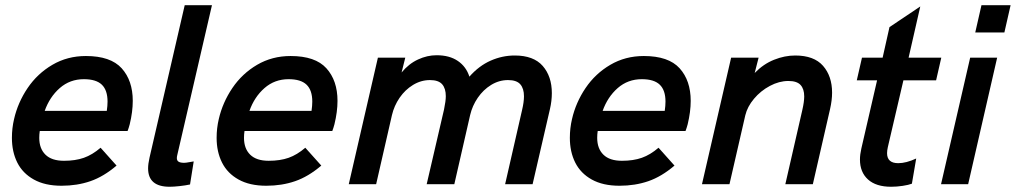

<svg xmlns="http://www.w3.org/2000/svg" viewBox="-20 -710 3915 740"><path d="M25.9 -178.7Q25.9 -215.8 34.2 -251Q48.8 -314.9 86.4 -370.6Q124 -426.3 181.9 -460.2Q239.7 -494.1 311 -494.1Q406.2 -494.1 449 -446.8Q491.7 -399.4 491.7 -321.3Q491.7 -279.3 480 -231Q476.1 -216.3 471.7 -205.1H133.3Q131.3 -192.9 131.3 -178.7Q131.3 -137.2 155.3 -113.8Q179.2 -90.3 226.6 -90.3Q270.5 -90.3 303.2 -101.8Q335.9 -113.3 367.7 -140.6L429.2 -71.8Q379.4 -29.3 328.4 -11.7Q277.3 5.9 217.3 5.9Q153.3 5.9 110.4 -18.1Q67.4 -42 46.6 -83.5Q25.9 -125 25.9 -178.7ZM391.6 -282.7Q394.5 -302.7 394.5 -318.4Q394.5 -362.3 372.6 -383.5Q350.6 -404.8 303.2 -404.8Q249.5 -404.8 210.4 -370.6Q171.4 -336.4 152.3 -282.7Z M550.8 -61Q550.8 -78.1 556.2 -102.1L691.9 -689.9H796.9L663.1 -111.8Q661.6 -105.5 661.6 -100.6Q661.6 -90.8 668.5 -86.7Q675.3 -82.5 689.9 -82.5Q696.3 -82.5 709.5 -85Q722.7 -87.4 726.6 -87.9L712.4 1Q694.3 4.9 671.9 7.3Q649.4 9.8 633.8 9.8Q550.8 9.8 550.8 -61Z M814.9 -178.7Q814.9 -215.8 823.2 -251Q837.9 -314.9 875.5 -370.6Q913.1 -426.3 970.9 -460.2Q1028.8 -494.1 1100.1 -494.1Q1195.3 -494.1 1238 -446.8Q1280.8 -399.4 1280.8 -321.3Q1280.8 -279.3 1269 -231Q1265.1 -216.3 1260.7 -205.1H922.4Q920.4 -192.9 920.4 -178.7Q920.4 -137.2 944.3 -113.8Q968.3 -90.3 1015.6 -90.3Q1059.6 -90.3 1092.3 -101.8Q1125 -113.3 1156.7 -140.6L1218.3 -71.8Q1168.5 -29.3 1117.4 -11.7Q1066.4 5.9 1006.3 5.9Q942.4 5.9 899.4 -18.1Q856.4 -42 835.7 -83.5Q814.9 -125 814.9 -178.7ZM1180.7 -282.7Q1183.6 -302.7 1183.6 -318.4Q1183.6 -362.3 1161.6 -383.5Q1139.6 -404.8 1092.3 -404.8Q1038.6 -404.8 999.5 -370.6Q960.4 -336.4 941.4 -282.7Z M1436.5 -487.8H1542L1527.8 -430.7Q1555.7 -464.4 1591.1 -480.7Q1626.5 -497.1 1662.6 -497.1Q1712.4 -497.1 1744.6 -475.1Q1776.9 -453.1 1789.1 -414.6Q1826.2 -456.5 1871.1 -476.3Q1916 -496.1 1963.9 -496.1Q2036.6 -496.1 2071.8 -455.8Q2106.9 -415.5 2106.9 -351.1Q2106.9 -321.3 2099.6 -289.6L2032.7 0H1926.8L1992.2 -286.1Q1999.5 -316.9 1999.5 -338.9Q1999.5 -368.7 1985.4 -385Q1971.2 -401.4 1938 -401.4Q1903.3 -401.4 1872.8 -382.6Q1842.3 -363.8 1821.3 -333Q1800.3 -302.2 1792 -266.6L1731 0H1624.5L1691.4 -288.1Q1698.2 -320.8 1698.2 -339.4Q1698.2 -369.1 1684.1 -385.3Q1669.9 -401.4 1637.2 -401.4Q1602.5 -401.4 1571.8 -382.6Q1541 -363.8 1520 -333Q1499 -302.2 1490.7 -266.6L1429.7 0H1324.2Z M2176.3 -178.7Q2176.3 -215.8 2184.6 -251Q2199.2 -314.9 2236.8 -370.6Q2274.4 -426.3 2332.3 -460.2Q2390.1 -494.1 2461.4 -494.1Q2556.6 -494.1 2599.4 -446.8Q2642.1 -399.4 2642.1 -321.3Q2642.1 -279.3 2630.4 -231Q2626.5 -216.3 2622.1 -205.1H2283.7Q2281.7 -192.9 2281.7 -178.7Q2281.7 -137.2 2305.7 -113.8Q2329.6 -90.3 2377 -90.3Q2420.9 -90.3 2453.6 -101.8Q2486.3 -113.3 2518.1 -140.6L2579.6 -71.8Q2529.8 -29.3 2478.8 -11.7Q2427.7 5.9 2367.7 5.9Q2303.7 5.9 2260.7 -18.1Q2217.8 -42 2197 -83.5Q2176.3 -125 2176.3 -178.7ZM2542 -282.7Q2544.9 -302.7 2544.9 -318.4Q2544.9 -362.3 2522.9 -383.5Q2501 -404.8 2453.6 -404.8Q2399.9 -404.8 2360.8 -370.6Q2321.8 -336.4 2302.7 -282.7Z M2797.9 -487.8H2903.8L2888.7 -428.7Q2922.4 -463.4 2963.4 -479.7Q3004.4 -496.1 3044.9 -496.1Q3117.2 -496.1 3152.1 -456.3Q3187 -416.5 3187 -353Q3187 -323.7 3179.2 -289.6L3112.8 0H3006.8L3072.3 -286.1Q3079.6 -317.9 3079.6 -338.4Q3079.6 -367.2 3065.4 -382.6Q3051.3 -397.9 3018.6 -397.9Q2982.9 -397.9 2947.3 -378.9Q2911.6 -359.9 2886 -329.3Q2860.4 -298.8 2852.5 -265.6L2791.5 0H2685.5Z M3294.4 -95.2Q3294.4 -113.8 3299.8 -137.7L3360.4 -400.4H3282.2L3302.2 -487.8H3381.8L3408.2 -605.5L3526.9 -685.1L3481.9 -487.8H3607.9L3587.9 -400.4H3461.9L3401.9 -143.1Q3398.9 -129.9 3398.9 -119.6Q3398.9 -81.1 3441.9 -81.1Q3472.7 -81.1 3511.2 -99.1L3494.6 -2Q3481.9 2.9 3459.2 6.3Q3436.5 9.8 3414.6 9.8Q3356.4 9.8 3325.4 -18.3Q3294.4 -46.4 3294.4 -95.2Z M3738.8 -585 3762.7 -689.9H3875L3851.1 -585ZM3606.9 0 3719.2 -487.8H3823.2L3711.4 0Z"/></svg>

Font: Acari Sans SemiBold
Style: Italic
Weight: 600
Italic angle: -13°
Designer: Alfredo Marco Pradil and Stefan Peev
Foundry: Hanken Design Co.
Version: Version 1.045;January 11, 2019;FontCreator 11.5.0.2425 64-bi